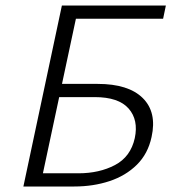

<svg xmlns="http://www.w3.org/2000/svg" viewBox="-20 -678 623 698"><path d="M65 0 205 -658H583L573 -610H256L136 -48H265Q341 -48 398 -78Q455 -108 470 -176Q484 -242 447.5 -283.5Q411 -325 324 -325H173L184 -373H335Q447 -373 499 -321.5Q551 -270 531 -180Q518 -119 477.5 -79Q437 -39 378 -19.5Q319 0 250 0Z"/></svg>

Font: Ysabeau Office Light
Style: Italic
Weight: 300
Italic angle: -12°
Designer: Christian Thalmann (Catharsis Fonts)
Version: Version 2.001;gftools[0.9.30]; featfreeze: tnum,lnum,ss02